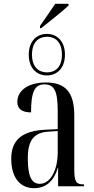

<svg xmlns="http://www.w3.org/2000/svg" viewBox="-20 -978 493 1008"><path d="M190 -842V-830H196C241 -866 311 -921 340 -949V-958H270C247 -923 217 -881 190 -842ZM226 -582C279 -582 321 -620 321 -691C321 -762 279 -800 226 -800C173 -800 131 -762 131 -691C131 -620 173 -582 226 -582ZM227 -598C185 -598 148 -624 148 -691C148 -759 185 -785 227 -785C269 -785 305 -759 305 -691C305 -624 269 -598 227 -598ZM159 10C218 10 262 -24 283 -96H285V0H421V-10H419C381 -10 370 -22 370 -87V-372C370 -499 319 -545 220 -545C133 -545 71 -506 71 -443C71 -405 97 -388 143 -388C143 -498 163 -535 213 -535C264 -535 283 -502 283 -396V-300L218 -297C97 -291 39 -244 39 -145C39 -41 89 10 159 10ZM189 -13C145 -13 126 -53 126 -148C126 -240 157 -283 237 -287L283 -290V-178C283 -85 245 -13 189 -13Z"/></svg>

Font: Noto Serif Display ExtraCondensed
Style: Regular
Weight: 400
Width: 2
Designer: Monotype Design Team
Foundry: Monotype Imaging Inc.
Version: Version 2.009